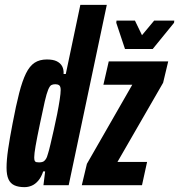

<svg xmlns="http://www.w3.org/2000/svg" viewBox="-20 -763 738 791"><path d="M81 8Q56 8 39.5 0.5Q23 -7 15 -24.5Q7 -42 7 -72Q7 -104 13.5 -148.5Q20 -193 32 -255Q46 -329 59 -379.5Q72 -430 87 -460.5Q102 -491 122.5 -504.5Q143 -518 173 -518Q199 -518 214 -510.5Q229 -503 236 -490Q243 -477 242 -458H251L311 -743H420L263 0H159L166 -57H158Q150 -33 137.5 -18.5Q125 -4 110.5 2Q96 8 81 8ZM141 -94Q150 -94 156.5 -96.5Q163 -99 168.5 -107Q174 -115 178 -131Q182 -143 188 -169Q194 -195 201.5 -227.5Q209 -260 215.5 -293Q222 -326 226 -352.5Q230 -379 230 -392Q230 -407 224 -411.5Q218 -416 208 -416Q198 -416 191.5 -412.5Q185 -409 178.5 -393.5Q172 -378 164.5 -345.5Q157 -313 145 -255Q132 -193 126.5 -161Q121 -129 121 -115Q121 -105 123 -100.5Q125 -96 130 -95Q135 -94 141 -94ZM317 0 338 -88 525 -414H406L428 -510H673L652 -422L464 -96H586L565 0ZM495 -561 459 -669 460 -678H536L565 -618L615 -678H698L697 -669L609 -561Z"/></svg>

Font: Saira UltraCondensed ExtraBold
Style: Italic
Weight: 800
Width: 1
Italic angle: -12°
Designer: Hector Gatti with collaboration of the Omnibus-Type team
Foundry: Omnibus-Type
Version: Version 1.101